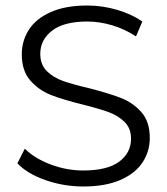

<svg xmlns="http://www.w3.org/2000/svg" viewBox="-20 -670 605 696"><path d="M43 -78 70 -131Q105 -96 163 -74Q221 -52 282 -52Q369 -52 412 -84Q455 -116 455 -167Q455 -205 431.5 -228Q408 -251 374 -263.5Q340 -276 280 -291Q207 -309 164 -326Q121 -343 90 -378Q59 -413 59 -473Q59 -522 84.5 -562Q110 -602 163.5 -626Q217 -650 296 -650Q351 -650 404 -634.5Q457 -619 496 -592L473 -538Q432 -565 386 -578.5Q340 -592 296 -592Q212 -592 169 -559Q126 -526 126 -475Q126 -436 149.5 -412.5Q173 -389 208.5 -376.5Q244 -364 304 -350Q374 -332 418 -315Q462 -298 492.5 -263.5Q523 -229 523 -170Q523 -121 496.5 -81Q470 -41 416 -17.5Q362 6 282 6Q211 6 145 -17Q79 -40 43 -78Z"/></svg>

Font: Montserrat Ace
Style: Regular
Weight: 400
Designer: Julieta Ulanovsky
Foundry: Julieta Ulanovsky
Version: Version 1